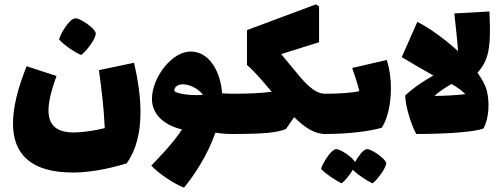

<svg xmlns="http://www.w3.org/2000/svg" viewBox="-20 -619 2324 887"><path d="M355 -365C377 -379 427 -445 422 -467C418 -488 348 -539 325 -534C299 -530 258 -461 253 -437C271 -414 328 -375 355 -365ZM599 -329 437 -295C448 -213 459 -134 464 -27C407 -13 352 -7 321 -7C240 -7 204 -42 204 -109C204 -150 218 -204 241 -268L103 -313C62 -211 40 -122 40 -49C40 94 124 178 317 178C385 178 468 165 565 136C610 73 629 -8 629 -101C629 -172 618 -249 599 -329Z M1053 -186C1039 -186 1022 -187 1006 -188C1000 -280 952 -381 860 -381C775 -381 682 -262 682 -162C682 -83 750 -37 821 -21C775 49 708 115 679 146C713 184 790 233 830 248C874 195 938 101 975 -6C1016 0 1040 0 1053 0C1074 0 1080 -33 1080 -93C1080 -150 1075 -186 1053 -186ZM785 -200C785 -221 808 -232 834 -229C864 -225 898 -207 918 -181C894 -179 864 -179 836 -183C805 -187 789 -193 785 -200Z M1482 -186C1429 -186 1384 -241 1327 -311C1312 -329 1296 -349 1279 -369L1454 -424V-589L1440 -599L1121 -480V-319C1161 -284 1198 -239 1235 -195C1190 -189 1135 -186 1053 -186C1031 -186 1026 -150 1026 -93C1026 -33 1032 0 1053 0C1200 0 1259 -6 1301 -23L1339 -78C1385 -32 1432 0 1482 0C1503 0 1509 -33 1509 -93C1509 -150 1504 -186 1482 -186Z M1482 0C1598 0 1693 -14 1744 -29C1772 -73 1786 -143 1786 -212C1786 -258 1779 -304 1767 -342L1607 -305C1616 -278 1630 -239 1640 -198C1606 -190 1547 -186 1482 -186C1460 -186 1455 -150 1455 -93C1455 -33 1461 0 1482 0ZM1674 70C1657 73 1635 103 1620 130C1611 109 1550 67 1531 70C1507 74 1469 139 1463 161C1481 182 1534 217 1558 228C1571 219 1596 190 1610 165C1630 187 1678 218 1701 228C1721 214 1767 154 1764 133C1760 114 1694 67 1674 70Z M2186 -283C2236 -340 2250 -393 2241 -566L2079 -557C2086 -491 2093 -430 2096 -383C2033 -440 1962 -491 1908 -518L1836 -355C1882 -327 1933 -298 1982 -270C1941 -247 1895 -218 1852 -178C1852 -129 1881 -39 1903 0C2060 0 2176 -11 2213 -25C2241 -75 2242 -152 2228 -204C2221 -228 2206 -255 2186 -283ZM2130 -184C2086 -179 2034 -176 1987 -176C2015 -201 2042 -217 2066 -231C2091 -217 2112 -202 2130 -184Z"/></svg>

Font: FilmFarsi_V5 Display
Style: Regular
Weight: 400
Designer: Borna Izadpanah
Foundry: Borna Izadpanah
Version: Version 1.000;PS 001.000;hotconv 1.0.88;makeotf.lib2.5.64775